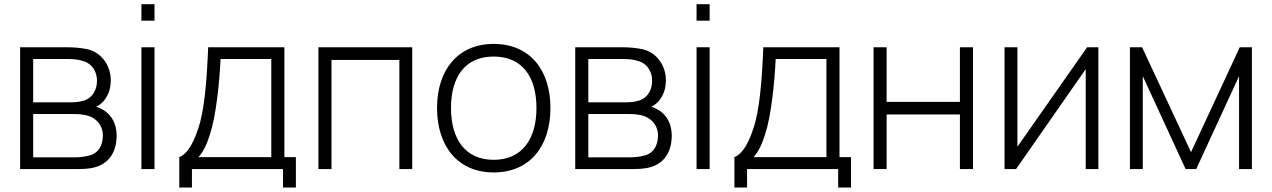

<svg xmlns="http://www.w3.org/2000/svg" viewBox="-20 -781 5876 887"><path d="M72.9 -562.5V0H330.2C357.3 0 389.6 0 418.8 -8.3C480.2 -25 518.8 -75 518.8 -155.2C518.8 -204.2 499 -246.9 459.4 -271.9C446.9 -279.2 434.4 -285.4 424 -287.5C435.4 -292.7 449 -303.1 459.4 -314.6C481.3 -342.7 491.7 -370.8 491.7 -411.5C491.7 -475 452.1 -536.5 386.5 -553.1C353.1 -560.4 317.7 -562.5 296.9 -562.5ZM133.3 -508.3H295.8C318.8 -508.3 343.8 -506.3 367.7 -497.9C407.3 -485.4 428.1 -447.9 428.1 -408.3C428.1 -367.7 409.4 -330.2 368.8 -316.7C351 -310.4 325 -308.3 308.3 -308.3H133.3ZM133.3 -254.2H314.6C331.2 -254.2 347.9 -254.2 364.6 -251C419.8 -243.8 455.2 -205.2 455.2 -155.2C455.2 -109.4 435.4 -71.9 388.5 -61.5C369.8 -56.3 342.7 -54.2 328.1 -54.2H133.3Z M633.3 -761.5V-685.4H693.8V-761.5ZM633.3 -562.5H693.8V0H633.3Z M1293.8 -562.5H941.7C935.4 -404.2 924 -268.8 895.8 -187.5C867.7 -101 836.5 -65.6 808.3 -55.2V85.4H866.7V0H1287.5V85.4H1346.9V-55.2H1293.8ZM1233.3 -55.2H896.9C920.8 -82.3 936.5 -116.7 950 -160.4C977.1 -240.6 993.8 -395.8 999 -508.3H1233.3Z M1884.4 -562.5H1451V0H1511.5V-504.2H1825V0H1884.4Z M2260.4 15.6C2427.1 15.6 2522.9 -104.2 2522.9 -282.3C2522.9 -456.3 2429.2 -578.1 2260.4 -578.1C2096.9 -578.1 1999 -459.4 1999 -282.3C1999 -107.3 2093.8 15.6 2260.4 15.6ZM2458.3 -282.3C2458.3 -140.6 2393.8 -42.7 2260.4 -42.7C2130.2 -42.7 2063.5 -137.5 2063.5 -282.3C2063.5 -421.9 2126 -519.8 2260.4 -519.8C2392.7 -519.8 2458.3 -426 2458.3 -282.3Z M2637.5 -562.5V0H2894.8C2921.9 0 2954.2 0 2983.3 -8.3C3044.8 -25 3083.3 -75 3083.3 -155.2C3083.3 -204.2 3063.5 -246.9 3024 -271.9C3011.5 -279.2 2999 -285.4 2988.5 -287.5C3000 -292.7 3013.5 -303.1 3024 -314.6C3045.8 -342.7 3056.2 -370.8 3056.2 -411.5C3056.2 -475 3016.7 -536.5 2951 -553.1C2917.7 -560.4 2882.3 -562.5 2861.5 -562.5ZM2697.9 -508.3H2860.4C2883.3 -508.3 2908.3 -506.3 2932.3 -497.9C2971.9 -485.4 2992.7 -447.9 2992.7 -408.3C2992.7 -367.7 2974 -330.2 2933.3 -316.7C2915.6 -310.4 2889.6 -308.3 2872.9 -308.3H2697.9ZM2697.9 -254.2H2879.2C2895.8 -254.2 2912.5 -254.2 2929.2 -251C2984.4 -243.8 3019.8 -205.2 3019.8 -155.2C3019.8 -109.4 3000 -71.9 2953.1 -61.5C2934.4 -56.3 2907.3 -54.2 2892.7 -54.2H2697.9Z M3197.9 -761.5V-685.4H3258.3V-761.5ZM3197.9 -562.5H3258.3V0H3197.9Z M3858.3 -562.5H3506.3C3500 -404.2 3488.5 -268.8 3460.4 -187.5C3432.3 -101 3401 -65.6 3372.9 -55.2V85.4H3431.3V0H3852.1V85.4H3911.5V-55.2H3858.3ZM3797.9 -55.2H3461.5C3485.4 -82.3 3501 -116.7 3514.6 -160.4C3541.7 -240.6 3558.3 -395.8 3563.5 -508.3H3797.9Z M4414.6 -562.5V-310.4H4076V-562.5H4015.6V0H4076V-252.1H4414.6V0H4475V-562.5Z M5054.2 -562.5H5002.1L4680.2 -103.1V-562.5H4620.8V0H4674L4995.8 -461.5V0H5054.2Z M5707.3 -562.5 5482.3 -78.1 5256.3 -562.5H5200V0H5259.4V-429.2L5457.3 0H5506.3L5704.2 -429.2V0H5763.5V-562.5Z"/></svg>

Font: Manrope3 Light
Style: Regular
Weight: 300
Designer: Mikhail Sharanda
Foundry: Mikhail Sharanda
Version: Version 3.000;PS 003.000;hotconv 1.0.88;makeotf.lib2.5.64775